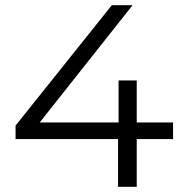

<svg xmlns="http://www.w3.org/2000/svg" viewBox="-20 -720 701 740"><path d="M647 -184H507V0H435V-184H40V-236L411 -700H491L133 -248H437V-410H507V-248H647Z"/></svg>

Font: Idrija
Style: Regular
Weight: 400
Designer: Julieta Ulanovsky
Foundry: Julieta Ulanovsky
Version: Version 7.200